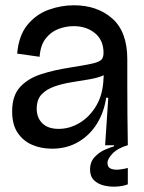

<svg xmlns="http://www.w3.org/2000/svg" viewBox="-20 -550 544 727"><path d="M177 13Q136 13 102 -1.5Q68 -16 47 -47Q26 -78 26 -128Q26 -188 56 -220.5Q86 -253 135.5 -269Q185 -285 244 -294Q301 -303 328 -309Q355 -315 363.5 -323.5Q372 -332 372 -350Q372 -398 339.5 -424.5Q307 -451 259 -451Q229 -451 200.5 -440Q172 -429 152.5 -403.5Q133 -378 130 -335L45 -347Q51 -416 84 -456Q117 -496 164 -513Q211 -530 260 -530Q348 -530 405 -480Q462 -430 462 -326V-228Q462 -171 462.5 -114Q463 -57 464 0H378Q381 -46 384 -89Q387 -132 390 -180H382Q374 -125 347 -81.5Q320 -38 276.5 -12.5Q233 13 177 13ZM202 -62Q244 -62 282 -85Q320 -108 345 -150.5Q370 -193 372 -254L373 -265Q350 -255 317.5 -249.5Q285 -244 250.5 -238.5Q216 -233 186 -222.5Q156 -212 137.5 -192.5Q119 -173 119 -138Q119 -104 140.5 -83Q162 -62 202 -62ZM464 148Q446 155 421.5 156.5Q397 158 374 152.5Q351 147 336 132.5Q321 118 321 92Q321 63 338.5 44.5Q356 26 378 16.5Q400 7 412 4V-7L463 -8V0Q426 11 406.5 31Q387 51 387 67Q387 84 400.5 89Q414 94 432 92Q450 90 464 86Z"/></svg>

Font: Bricolage Grotesque 48pt
Style: Regular
Weight: 400
Designer: Mathieu Triay
Foundry: Atelier Triay
Version: Version 1.000; ttfautohint (v1.8.4.7-5d5b);gftools[0.9.32]